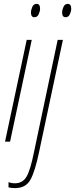

<svg xmlns="http://www.w3.org/2000/svg" viewBox="-20 -732 388 992"><path d="M158 -643Q173 -643 180 -658.5Q187 -674 187 -687Q187 -712 169 -712Q154 -712 147 -696.5Q140 -681 140 -667Q140 -643 158 -643ZM6 0H32L144 -526H118ZM319 -643Q334 -643 341 -658.5Q348 -674 348 -687Q348 -712 330 -712Q315 -712 308 -696.5Q301 -681 301 -667Q301 -643 319 -643ZM57 240Q113 240 137 197Q161 154 182 53L305 -526H278L156 52Q137 147 117 181Q97 215 57 215Q39 215 24 209V236Q38 240 57 240Z"/></svg>

Font: Noto Sans Display Condensed Thin
Style: Italic
Weight: 250
Width: 3
Italic angle: -12°
Designer: Monotype Design Team
Foundry: Monotype Imaging Inc.
Version: Version 1.900